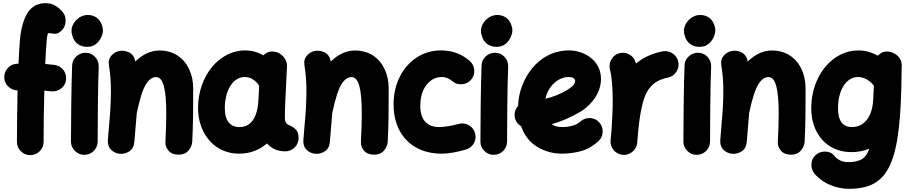

<svg xmlns="http://www.w3.org/2000/svg" viewBox="-20 -889 5719 1206"><path d="M6.8 -398.4C8.3 -376.5 17.1 -358.4 33.7 -343.8C49.8 -328.6 68.8 -321.3 90.3 -321.3C88.9 -262.2 87.9 -204.1 87.4 -147.9C86.9 -91.3 86.4 -41.5 86.4 2C86.4 24.9 94.7 44.4 111.3 61C127.4 77.1 147 85.4 169.9 85.4C192.9 85.4 212.9 77.1 229.5 61C245.6 44.4 253.9 24.9 253.9 2C253.9 -41 254.4 -90.8 254.9 -147C255.4 -203.1 256.8 -260.7 258.3 -319.8C272.5 -318.4 286.6 -316.9 301.8 -315.4C324.7 -313 345.2 -318.8 363.8 -333C381.8 -347.2 392.6 -365.7 395 -388.7C397.5 -411.6 391.6 -432.1 377.4 -450.2C362.8 -468.3 344.2 -479 321.3 -481.4C301.8 -483.9 282.7 -485.8 264.2 -487.3C266.6 -541.5 269.5 -590.8 272.9 -631.8C276.4 -672.4 280.3 -681.2 288.1 -681.2C292.5 -681.2 297.9 -680.2 305.2 -678.7C329.1 -674.3 348.6 -675.3 374 -705.1C385.3 -717.8 391.1 -735.4 392.1 -757.3C393.1 -779.3 386.7 -798.3 373 -814.5C361.8 -827.6 347.2 -840.3 329.6 -852.1C311.5 -863.3 290.5 -869.1 265.6 -869.1C201.7 -869.1 163.1 -834 140.6 -785.6C118.2 -737.3 109.4 -683.1 106 -646C102.1 -600.6 98.6 -546.4 96.2 -489.3C91.8 -488.8 87.9 -488.8 84 -488.3C61 -486.8 42.5 -477.5 27.3 -460C12.2 -441.9 5.4 -421.4 6.8 -398.4Z M429.2 -694.8C429.2 -683.1 432.1 -669.4 438 -653.8C449.7 -622.6 477.1 -594.7 528.3 -594.7C549.8 -594.7 567.9 -600.6 582.5 -612.3C611.8 -635.7 626.5 -672.4 626.5 -698.2C626.5 -710 623.5 -723.6 617.2 -738.8C605 -769 577.6 -794.9 530.8 -794.9C476.1 -794.9 429.2 -744.6 429.2 -694.8ZM520.5 -557.6H516.6C495.6 -557.6 476.6 -550.3 460 -535.2C442.9 -520 434.1 -501 433.1 -478C428.2 -360.4 425.8 -102.1 425.8 0C425.8 22.9 434.1 42.5 450.7 59.1C466.8 75.2 486.3 83.5 509.3 83.5C532.2 83.5 552.2 75.2 568.8 59.1C585 42.5 593.3 22.9 593.3 0C593.3 -99.6 595.2 -360.8 600.1 -470.2V-474.1C600.1 -495.6 592.8 -514.6 577.6 -531.2C562.5 -547.9 543.5 -556.6 520.5 -557.6Z M657.7 -11.7C655.3 15.1 662.1 36.1 677.2 51.3C692.4 66.4 710.4 74.7 730.5 76.7C751.5 79.1 772 74.2 791.5 62C810.5 49.8 821.3 30.8 823.7 3.9C830.1 -65.9 835 -125 838.9 -177.2V-178.2C847.2 -218.8 856.4 -255.9 867.2 -290.5C888.7 -358.9 918 -404.8 960.4 -404.8C1005.9 -404.8 1024.4 -328.6 1024.4 -174.8C1024.4 -124.5 1022.5 -65.9 1019 1C1017.6 22.5 1024.4 41.5 1039.1 58.1C1053.2 74.2 1074.2 82.5 1101.6 82.5C1128.4 82.5 1148.9 74.2 1163.6 57.1C1178.2 40 1186 21.5 1187.5 0.5C1193.4 -109.4 1193.4 -226.6 1193.4 -332.5C1193.4 -377.9 1185.1 -418.5 1168 -454.6C1133.8 -526.9 1069.3 -571.8 981.9 -571.8C922.9 -571.8 872.1 -543.9 829.6 -502.4C825.2 -530.3 812 -549.3 790.5 -560.1C769 -570.3 747.6 -573.2 725.6 -567.9C706.5 -563.5 690.9 -553.2 677.7 -537.6C664.6 -522 660.2 -501.5 664.6 -476.1C672.9 -424.8 676.8 -377 676.8 -315.9C676.8 -279.3 675.3 -237.3 672.4 -189C668.9 -140.6 664.1 -81.5 657.7 -11.7Z M1771.5 61.5C1794.4 61.5 1814.5 53.2 1831.1 37.1C1847.2 20.5 1855.5 1 1855.5 -22C1855.5 -46.4 1849.6 -64.5 1837.4 -76.2C1825.2 -87.9 1812.5 -96.2 1799.3 -101.1C1775.4 -110.4 1771 -125.5 1769.5 -143.6C1768.6 -160.6 1770.5 -215.3 1771.5 -241.7L1782.7 -470.2C1784.2 -492.2 1776.9 -512.7 1761.2 -531.7C1745.6 -550.3 1726.1 -561 1703.1 -564.5C1675.8 -568.4 1652.8 -560.5 1634.8 -541C1599.1 -562 1560.5 -572.3 1519 -572.3C1354.5 -572.3 1224.1 -408.2 1224.1 -211.9C1224.1 -155.8 1235.4 -106 1257.8 -62.5C1302.2 24.9 1382.8 76.2 1481.9 76.2C1548.3 76.2 1606.9 54.7 1657.2 12.2C1686 44.9 1724.1 61.5 1771.5 61.5ZM1484.4 -90.8C1425.3 -90.8 1392.1 -130.9 1392.1 -209.5C1392.1 -319.8 1442.4 -405.3 1517.1 -405.3C1552.7 -405.3 1583 -387.2 1607.9 -351.1L1603.5 -265.1V-263.7C1597.2 -142.1 1551.3 -90.8 1484.4 -90.8Z M1885.7 -11.7C1883.3 15.1 1890.1 36.1 1905.3 51.3C1920.4 66.4 1938.5 74.7 1958.5 76.7C1979.5 79.1 2000 74.2 2019.5 62C2038.6 49.8 2049.3 30.8 2051.8 3.9C2058.1 -65.9 2063 -125 2066.9 -177.2V-178.2C2075.2 -218.8 2084.5 -255.9 2095.2 -290.5C2116.7 -358.9 2146 -404.8 2188.5 -404.8C2233.9 -404.8 2252.4 -328.6 2252.4 -174.8C2252.4 -124.5 2250.5 -65.9 2247.1 1C2245.6 22.5 2252.4 41.5 2267.1 58.1C2281.2 74.2 2302.2 82.5 2329.6 82.5C2356.4 82.5 2377 74.2 2391.6 57.1C2406.2 40 2414.1 21.5 2415.5 0.5C2421.4 -109.4 2421.4 -226.6 2421.4 -332.5C2421.4 -377.9 2413.1 -418.5 2396 -454.6C2361.8 -526.9 2297.4 -571.8 2210 -571.8C2150.9 -571.8 2100.1 -543.9 2057.6 -502.4C2053.2 -530.3 2040 -549.3 2018.6 -560.1C1997.1 -570.3 1975.6 -573.2 1953.6 -567.9C1934.6 -563.5 1918.9 -553.2 1905.8 -537.6C1892.6 -522 1888.2 -501.5 1892.6 -476.1C1900.9 -424.8 1904.8 -377 1904.8 -315.9C1904.8 -279.3 1903.3 -237.3 1900.4 -189C1897 -140.6 1892.1 -81.5 1885.7 -11.7Z M2939 -388.2C2954.1 -405.3 2960.4 -425.8 2959 -449.2C2957 -472.2 2947.3 -491.2 2930.2 -506.3C2879.9 -550.3 2820.3 -572.3 2751.5 -572.3C2694.3 -572.3 2643.1 -557.6 2598.1 -528.3C2552.7 -498.5 2517.1 -458.5 2491.2 -407.2C2465.3 -356 2452.1 -297.4 2452.1 -232.4C2452.1 -44.9 2570.8 76.2 2752.4 76.2C2796.4 76.2 2847.7 67.4 2906.2 50.3C2928.2 43.9 2945.3 30.8 2956.5 10.7C2967.8 -9.8 2970.2 -30.8 2963.9 -52.7C2957.5 -74.7 2944.3 -91.8 2924.3 -103C2903.8 -114.3 2882.3 -116.7 2860.4 -110.4C2841.3 -105 2820.3 -100.1 2797.4 -96.7C2774.4 -92.8 2754.4 -90.8 2738.3 -90.8C2662.1 -90.8 2620.1 -137.7 2620.1 -222.2C2620.1 -277.8 2632.8 -322.3 2658.7 -355.5C2684.6 -388.7 2716.8 -405.3 2756.3 -405.3C2779.3 -405.3 2800.8 -396.5 2820.8 -379.4C2837.9 -364.3 2858.4 -357.9 2881.8 -359.9C2904.8 -361.3 2923.8 -371.1 2939 -388.2Z M3001 -694.8C3001 -683.1 3003.9 -669.4 3009.8 -653.8C3021.5 -622.6 3048.8 -594.7 3100.1 -594.7C3121.6 -594.7 3139.6 -600.6 3154.3 -612.3C3183.6 -635.7 3198.2 -672.4 3198.2 -698.2C3198.2 -710 3195.3 -723.6 3189 -738.8C3176.8 -769 3149.4 -794.9 3102.5 -794.9C3047.9 -794.9 3001 -744.6 3001 -694.8ZM3092.3 -557.6H3088.4C3067.4 -557.6 3048.3 -550.3 3031.7 -535.2C3014.6 -520 3005.9 -501 3004.9 -478C3000 -360.4 2997.6 -102.1 2997.6 0C2997.6 22.9 3005.9 42.5 3022.5 59.1C3038.6 75.2 3058.1 83.5 3081.1 83.5C3104 83.5 3124 75.2 3140.6 59.1C3156.7 42.5 3165 22.9 3165 0C3165 -99.6 3167 -360.8 3171.9 -470.2V-474.1C3171.9 -495.6 3164.6 -514.6 3149.4 -531.2C3134.3 -547.9 3115.2 -556.6 3092.3 -557.6Z M3738.3 -2C3755.4 -17.1 3764.6 -36.6 3765.6 -60.1C3766.6 -83 3759.3 -103 3744.1 -120.1C3729 -137.2 3709.5 -146.5 3686.5 -147.5C3663.6 -148.4 3643.1 -141.1 3626 -126C3602.1 -104.5 3563 -90.8 3510.7 -90.8C3483.9 -90.8 3462.4 -96.7 3445.3 -108.9C3509.8 -127 3570.3 -154.3 3630.4 -189.9C3666.5 -211.9 3754.9 -284.7 3754.9 -393.1C3754.9 -515.6 3641.6 -572.3 3556.2 -572.3C3458 -572.3 3379.4 -528.8 3323.7 -461.4C3268.1 -394 3236.8 -308.1 3234.4 -224.1C3218.3 -206.5 3210.9 -185.5 3212.4 -161.6C3214.4 -132.8 3230.5 -109.4 3253.4 -95.7C3273.9 -37.6 3307.6 5.4 3355 33.7C3401.9 62 3453.6 76.2 3510.7 76.2C3547.9 76.2 3586.4 71.3 3626.5 61C3666 50.8 3703.6 29.8 3738.3 -2ZM3551.3 -405.3C3579.1 -405.3 3592.8 -396.5 3592.8 -378.9C3592.8 -372.6 3589.4 -365.2 3583 -356C3576.2 -346.7 3561 -335 3538.1 -321.3C3500 -298.3 3456.1 -280.8 3405.8 -268.6C3423.3 -350.6 3488.3 -405.3 3551.3 -405.3Z M3890.6 83.5C3904.8 85 3918.5 83 3931.6 77.1C3932.1 76.7 3932.6 76.7 3933.1 76.7V76.2C3954.1 66.9 3969.2 51.3 3977.5 29.3C3977.5 28.8 3977.5 28.3 3978 27.8V27.3C3980.5 21 3981.9 14.6 3982.4 8.3C3984.9 -16.1 3987.3 -42.5 3989.3 -71.3C3995.6 -137.7 4004.9 -193.8 4016.6 -239.7C4040 -331.5 4085 -383.8 4174.3 -401.4C4196.8 -405.8 4214.4 -417.5 4227.5 -437C4240.7 -456.5 4245.1 -477.5 4240.7 -500C4236.3 -522.5 4224.6 -540 4205.1 -553.2C4185.5 -566.4 4164.6 -570.8 4142.1 -566.4C4071.3 -552.7 4017.1 -525.4 3974.6 -489.7C3974.1 -492.2 3973.1 -495.1 3972.2 -498C3965.8 -520 3952.6 -536.1 3932.1 -547.4C3911.6 -558.6 3890.6 -560.5 3868.7 -554.2C3846.7 -547.9 3830.6 -534.7 3819.3 -514.2C3808.1 -493.2 3805.7 -472.2 3812 -450.2C3816.4 -434.6 3820.3 -409.2 3823.7 -374C3827.1 -338.4 3828.6 -300.3 3828.6 -259.8C3828.6 -199.7 3825.7 -136.2 3821.8 -81.1C3819.8 -59.1 3817.9 -36.1 3815.9 -14.6C3815.9 -12.2 3815.9 -10.3 3815.4 -8.3C3814 5.9 3815.9 19.5 3821.8 32.7C3822.3 33.2 3822.3 33.7 3822.3 34.2H3822.8C3832 55.2 3847.7 70.3 3869.6 78.6C3870.1 78.6 3870.6 78.6 3871.1 79.1H3871.6C3877.9 81.5 3884.3 83 3890.6 83.5Z M4275.9 -694.8C4275.9 -683.1 4278.8 -669.4 4284.7 -653.8C4296.4 -622.6 4323.7 -594.7 4375 -594.7C4396.5 -594.7 4414.6 -600.6 4429.2 -612.3C4458.5 -635.7 4473.1 -672.4 4473.1 -698.2C4473.1 -710 4470.2 -723.6 4463.9 -738.8C4451.7 -769 4424.3 -794.9 4377.4 -794.9C4322.8 -794.9 4275.9 -744.6 4275.9 -694.8ZM4367.2 -557.6H4363.3C4342.3 -557.6 4323.2 -550.3 4306.6 -535.2C4289.6 -520 4280.8 -501 4279.8 -478C4274.9 -360.4 4272.5 -102.1 4272.5 0C4272.5 22.9 4280.8 42.5 4297.4 59.1C4313.5 75.2 4333 83.5 4356 83.5C4378.9 83.5 4398.9 75.2 4415.5 59.1C4431.6 42.5 4439.9 22.9 4439.9 0C4439.9 -99.6 4441.9 -360.8 4446.8 -470.2V-474.1C4446.8 -495.6 4439.5 -514.6 4424.3 -531.2C4409.2 -547.9 4390.1 -556.6 4367.2 -557.6Z M4504.4 -11.7C4502 15.1 4508.8 36.1 4523.9 51.3C4539.1 66.4 4557.1 74.7 4577.1 76.7C4598.1 79.1 4618.7 74.2 4638.2 62C4657.2 49.8 4668 30.8 4670.4 3.9C4676.8 -65.9 4681.6 -125 4685.5 -177.2V-178.2C4693.8 -218.8 4703.1 -255.9 4713.9 -290.5C4735.4 -358.9 4764.6 -404.8 4807.1 -404.8C4852.5 -404.8 4871.1 -328.6 4871.1 -174.8C4871.1 -124.5 4869.1 -65.9 4865.7 1C4864.3 22.5 4871.1 41.5 4885.7 58.1C4899.9 74.2 4920.9 82.5 4948.2 82.5C4975.1 82.5 4995.6 74.2 5010.3 57.1C5024.9 40 5032.7 21.5 5034.2 0.5C5040 -109.4 5040 -226.6 5040 -332.5C5040 -377.9 5031.7 -418.5 5014.6 -454.6C4980.5 -526.9 4916 -571.8 4828.6 -571.8C4769.5 -571.8 4718.8 -543.9 4676.3 -502.4C4671.9 -530.3 4658.7 -549.3 4637.2 -560.1C4615.7 -570.3 4594.2 -573.2 4572.3 -567.9C4553.2 -563.5 4537.6 -553.2 4524.4 -537.6C4511.2 -522 4506.8 -501.5 4511.2 -476.1C4519.5 -424.8 4523.4 -377 4523.4 -315.9C4523.4 -279.3 4522 -237.3 4519 -189C4515.6 -140.6 4510.7 -81.5 4504.4 -11.7Z M5548.8 -565.4C5533.2 -565.4 5519.5 -560.5 5507.3 -550.8C5502.4 -547.4 5498 -543 5494.1 -538.6C5455.6 -561 5414.1 -572.3 5370.6 -572.3C5208 -572.3 5075.7 -411.1 5075.7 -211.9C5075.7 -155.8 5086.4 -106.4 5107.9 -64.9C5150.9 19 5229.5 66.4 5328.6 66.4C5368.2 66.4 5405.3 59.6 5440.4 45.4C5428.2 79.6 5411.1 102.1 5389.2 113.3C5367.2 124 5339.4 129.4 5305.2 129.4C5275.9 129.4 5244.6 119.1 5219.2 88.4C5205.6 71.3 5186.5 63 5162.6 63C5138.7 62.5 5117.7 70.8 5100.6 87.4C5084.5 102.5 5076.7 122.1 5076.7 145.5C5076.2 168.5 5084 189 5099.1 206.1C5126 235.8 5158.7 258.3 5196.8 273.9C5234.9 289.1 5272.5 296.9 5310.1 296.9C5567.9 296.9 5639.6 139.2 5643.1 -448.7L5644 -470.2C5644.5 -476.1 5644 -481.9 5643.1 -488.3C5641.6 -517.6 5619.1 -544.9 5588.4 -557.1C5580.6 -560.5 5572.8 -563 5564.5 -564.5C5561.5 -564.9 5558.6 -564.9 5555.7 -565.4H5548.8ZM5331.1 -90.8C5272.9 -90.8 5243.7 -130.4 5243.7 -209.5C5243.7 -323.7 5296.4 -405.3 5368.7 -405.3C5406.2 -405.3 5443.4 -384.3 5469.2 -350.6L5464.8 -265.1C5462.4 -210.9 5449.2 -168.5 5425.3 -137.7C5401.4 -106.4 5369.6 -90.8 5331.1 -90.8Z"/></svg>

Font: Mikhak Black
Style: Regular
Weight: 900
Designer: Amin Abedi
Version: Version 3.2